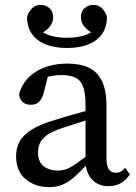

<svg xmlns="http://www.w3.org/2000/svg" viewBox="-20 -754 560 788"><path d="M181 14Q125 14 85.5 -18.5Q46 -51 46 -113Q46 -145 59.5 -171.5Q73 -198 108.5 -221Q144 -244 210 -263Q238 -272 264.5 -279.5Q291 -287 317.5 -294.5Q344 -302 371 -309V-272Q336 -261 302 -250Q268 -239 234 -228Q191 -214 170 -197.5Q149 -181 142.5 -163.5Q136 -146 136 -128Q136 -90 159 -72Q182 -54 217 -54Q237 -54 254 -60.5Q271 -67 294.5 -83.5Q318 -100 355 -129L367 -77H335Q308 -48 285.5 -28Q263 -8 238.5 3Q214 14 181 14ZM425 10Q383 10 357.5 -17.5Q332 -45 331 -94V-98V-324Q331 -372 321 -398.5Q311 -425 289 -435.5Q267 -446 233 -446Q213 -446 190.5 -442Q168 -438 141 -427L182 -462L160 -375Q154 -350 141 -337Q128 -324 107 -324Q85 -324 73 -335.5Q61 -347 58 -365Q72 -424 125.5 -458.5Q179 -493 257 -493Q310 -493 345 -476Q380 -459 398.5 -421Q417 -383 417 -320V-104Q417 -72 427 -58.5Q437 -45 455 -45Q468 -45 477 -50.5Q486 -56 494 -65L513 -38Q496 -13 474.5 -1.5Q453 10 425 10ZM255 -557Q204 -557 167 -572Q130 -587 110.5 -615.5Q91 -644 91 -685Q96 -703 110 -718.5Q124 -734 148 -734Q167 -734 182.5 -721Q198 -708 198 -682Q198 -662 183.5 -644Q169 -626 146 -616L128 -643Q153 -618 184.5 -608.5Q216 -599 255 -599Q294 -599 325.5 -608.5Q357 -618 382 -643L364 -616Q342 -626 327 -644Q312 -662 312 -682Q312 -708 327.5 -721Q343 -734 362 -734Q386 -734 400 -718.5Q414 -703 419 -685Q419 -644 399.5 -615.5Q380 -587 343 -572Q306 -557 255 -557Z"/></svg>

Font: Source Serif 4 18pt
Style: Regular
Weight: 400
Designer: Frank Grießhammer
Foundry: Adobe Systems Incorporated
Version: Version 4.004;hotconv 1.0.116;makeotfexe 2.5.65601